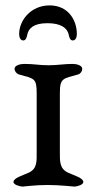

<svg xmlns="http://www.w3.org/2000/svg" viewBox="-20 -690 329 712"><path d="M235 -561C237 -551 240 -540 250 -540C260 -540 265 -551 265 -564C265 -614 234 -670 164 -670C94 -670 51 -614 51 -564C51 -551 56 -540 66 -540C76 -540 79 -551 81 -561C86 -586 106 -604 156 -604C206 -604 230 -586 235 -561ZM250 -453C216 -453 195 -448 160 -448C124 -448 108 -453 69 -453C54 -453 34 -447 34 -435C34 -426 41 -417 50 -414C107 -398 116 -401 116 -344V-129C116 -92 119 -64 85 -49C63 -39 30 -30 30 -15C30 -5 52 1 63 2C70 2 109 -4 156 -4C204 -4 250 2 257 2C268 1 289 -5 289 -15C289 -30 256 -39 234 -49C200 -64 202 -92 202 -129V-344C202 -401 213 -398 270 -414C279 -417 285 -426 285 -435C285 -447 265 -453 250 -453Z"/></svg>

Font: EB Garamond SC 08
Style: Regular
Weight: 400
Version: Version 0.016